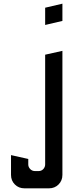

<svg xmlns="http://www.w3.org/2000/svg" viewBox="-20 -777 400 1046"><path d="M226 -641V-735L320 -757V-663ZM113 249Q82 249 61 228Q40 207 40 176V68L134 89V119Q134 133 144.5 144Q155 155 171 155H190Q206 155 216 144Q226 133 226 119V-479L320 -500V176Q320 207 299 228Q278 249 247 249Z"/></svg>

Font: Odibee Sans
Style: Regular
Weight: 400
Designer: James Barnard - Barnard Co. Limited
Version: Version 2.001; ttfautohint (v1.8.3)